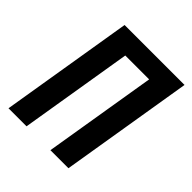

<svg xmlns="http://www.w3.org/2000/svg" viewBox="-200 -868 1001 1001"><g transform="rotate(45 300.0 -367.5)"><path d="M23 0 144 -735H586L465 0H332L435 -625H259L156 0Z"/></g></svg>

Font: Iosevka Aile Extrabold Oblique
Style: Regular
Weight: 800
Italic angle: -9°
Designer: Belleve Invis
Foundry: Belleve Invis
Version: Version 31.1.0; ttfautohint (v1.8.4)